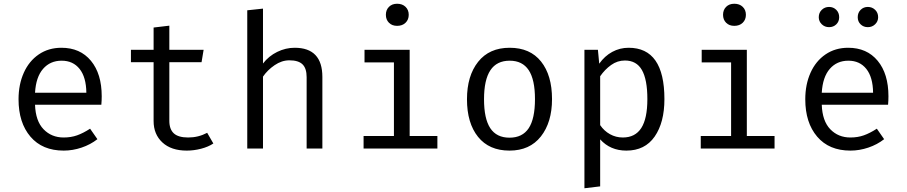

<svg xmlns="http://www.w3.org/2000/svg" viewBox="-20 -793 4840 1025"><path d="M320 -59Q359 -59 391.5 -70.5Q424 -82 461 -106L500 -50Q463 -21 415.5 -5Q368 11 320 11Q206 11 142.5 -63.5Q79 -138 79 -263Q79 -342 107 -404.5Q135 -467 187 -502.5Q239 -538 308 -538Q408 -538 465.5 -468.5Q523 -399 523 -279Q523 -256 521 -234H167Q170 -147 212.5 -103Q255 -59 320 -59ZM167 -298H441Q440 -381 405 -425Q370 -469 309 -469Q248 -469 210 -425.5Q172 -382 167 -298Z M977 11Q894 11 847 -32.5Q800 -76 800 -147V-461H679V-527H800V-646L884 -656V-527H1067L1056 -461H884V-148Q884 -103 908 -81Q932 -59 985 -59Q1039 -59 1086 -84L1119 -27Q1092 -9 1053.5 1Q1015 11 977 11Z M1384 -454Q1415 -494 1460 -516Q1505 -538 1553 -538Q1701 -538 1701 -382V0H1617V-381Q1617 -428 1595 -449.5Q1573 -471 1525 -471Q1484 -471 1446 -445Q1408 -419 1384 -384V0H1300V-738L1384 -747Z M2162 -714Q2162 -688 2145 -671.5Q2128 -655 2100 -655Q2073 -655 2056.5 -671.5Q2040 -688 2040 -714Q2040 -740 2056.5 -756.5Q2073 -773 2100 -773Q2128 -773 2145 -756.5Q2162 -740 2162 -714ZM2167 -67H2315V0H1921V-67H2083V-460H1926V-527H2167Z M2927 -264Q2927 -140 2867.5 -64.5Q2808 11 2700 11Q2591 11 2532 -62.5Q2473 -136 2473 -263Q2473 -388 2532.5 -463Q2592 -538 2701 -538Q2810 -538 2868.5 -464.5Q2927 -391 2927 -264ZM2564 -263Q2564 -159 2597.5 -108.5Q2631 -58 2700 -58Q2769 -58 2802.5 -108.5Q2836 -159 2836 -264Q2836 -368 2802.5 -418.5Q2769 -469 2701 -469Q2632 -469 2598 -418Q2564 -367 2564 -263Z M3527 -264Q3527 -139 3475 -64Q3423 11 3324 11Q3238 11 3184 -49V202L3100 212V-527H3172L3179 -453Q3208 -494 3248.5 -516Q3289 -538 3336 -538Q3527 -538 3527 -264ZM3184 -386V-125Q3205 -94 3236.5 -76.5Q3268 -59 3305 -59Q3371 -59 3403.5 -109.5Q3436 -160 3436 -264Q3436 -368 3407 -419Q3378 -470 3316 -470Q3276 -470 3242.5 -446Q3209 -422 3184 -386Z M3962 -714Q3962 -688 3945 -671.5Q3928 -655 3900 -655Q3873 -655 3856.5 -671.5Q3840 -688 3840 -714Q3840 -740 3856.5 -756.5Q3873 -773 3900 -773Q3928 -773 3945 -756.5Q3962 -740 3962 -714ZM3967 -67H4115V0H3721V-67H3883V-460H3726V-527H3967Z M4520 -59Q4559 -59 4591.5 -70.5Q4624 -82 4661 -106L4700 -50Q4663 -21 4615.5 -5Q4568 11 4520 11Q4406 11 4342.5 -63.5Q4279 -138 4279 -263Q4279 -342 4307 -404.5Q4335 -467 4387 -502.5Q4439 -538 4508 -538Q4608 -538 4665.5 -468.5Q4723 -399 4723 -279Q4723 -256 4721 -234H4367Q4370 -147 4412.5 -103Q4455 -59 4520 -59ZM4367 -298H4641Q4640 -381 4605 -425Q4570 -469 4509 -469Q4448 -469 4410 -425.5Q4372 -382 4367 -298ZM4351 -701Q4351 -725 4367 -740.5Q4383 -756 4406 -756Q4429 -756 4444.5 -740.5Q4460 -725 4460 -701Q4460 -678 4444.5 -663Q4429 -648 4406 -648Q4383 -648 4367 -663.5Q4351 -679 4351 -701ZM4559 -701Q4559 -725 4574.5 -740.5Q4590 -756 4613 -756Q4636 -756 4652 -740.5Q4668 -725 4668 -701Q4668 -679 4652 -663.5Q4636 -648 4613 -648Q4590 -648 4574.5 -663Q4559 -678 4559 -701Z"/></svg>

Font: Fira Mono
Style: Regular
Weight: 400
Designer: Carrois Corporate & Edenspiekermann AG
Foundry: Carrois Corporate GbR & Edenspiekermann AG
Version: Version 3.206